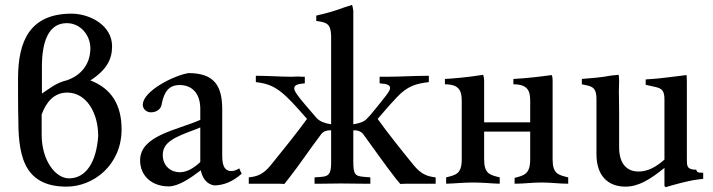

<svg xmlns="http://www.w3.org/2000/svg" viewBox="-20 -754 2928 788"><path d="M479 -223C479 -322 439 -390 351 -424C419 -468 440 -512 440 -564C440 -650 350 -697 275 -698C106 -698 54 -591 54 -431C54 -416 54 -292 55 -277C55 -131 68 12 253 12C364 12 479 -77 479 -223ZM351 -555C350 -486 309 -444 256 -425C208 -414 179 -387 152 -370V-480C152 -579 177 -659 254 -659C311 -659 351 -609 351 -555ZM383 -196C376 -92 335 -22 263 -22C208 -22 151 -95 151 -201V-284C169 -334 201 -374 256 -374C334 -374 383 -292 383 -196Z M972 -41C968 -48 965 -56 962 -63C951 -56 940 -52 929 -52C902 -52 892 -74 892 -115V-306C892 -403 858 -454 754 -454C694 -445 566 -380 566 -324C566 -306 582 -293 599 -293C621 -293 642 -305 644 -329C654 -379 675 -405 717 -405C769 -405 802 -370 802 -307V-262C707 -220 555 -198 555 -96C555 -31 605 11 672 11C711 11 758 -20 804 -55C810 -26 826 2 860 7C898 6 933 -7 972 -41ZM802 -89C778 -66 748 -47 718 -47C682 -47 648 -72 648 -118C648 -170 695 -191 783 -223L802 -231Z M1339 -398V-244C1316 -247 1293 -255 1280 -269L1237 -319C1187 -377 1187 -386 1188 -393C1188 -404 1201 -410 1231 -412V-439C1222 -439 1213 -439 1204 -440C1194 -440 1186 -439 1177 -439C1133 -439 1079 -443 1030 -443V-417C1112 -408 1144 -376 1240 -266C1205 -217 1132 -126 1092 -77C1060 -38 1037 -30 1001 -26V0H1047H1125C1132 0 1139 1 1147 1L1166 -23C1208 -76 1253 -144 1298 -203C1307 -215 1317 -217 1328 -219H1339V-84C1339 -23 1316 -30 1271 -26V0H1298C1325 0 1347 -1 1379 -1C1414 -1 1441 0 1472 0H1500V-26L1476 -28C1437 -31 1430 -37 1430 -93V-219H1441C1451 -217 1462 -215 1471 -203C1516 -142 1559 -79 1603 -23C1610 -15 1617 -5 1623 1C1631 1 1638 0 1646 0H1696H1744H1768V-26C1733 -30 1708 -39 1677 -77C1637 -126 1564 -217 1530 -266C1556 -296 1576 -320 1597 -342L1609 -355C1652 -401 1688 -411 1740 -417V-443C1681 -443 1619 -439 1568 -439H1538V-412C1568 -410 1581 -405 1581 -393C1581 -380 1564 -360 1501 -283L1484 -265C1473 -253 1450 -247 1430 -244V-710C1429 -719 1427 -728 1425 -734L1394 -724C1345 -706 1317 -699 1278 -690V-668C1320 -662 1337 -658 1339 -608Z M1967 -340V-425C1967 -432 1965 -440 1963 -447C1896 -436 1829 -431 1806 -430V-408C1866 -408 1875 -380 1875 -340V-100C1875 -40 1851 -36 1811 -26V0C1831 0 1882 -5 1922 -5C1962 -5 2011 0 2031 0V-26C1991 -36 1967 -40 1967 -100V-214H2156V-100C2156 -40 2132 -34 2092 -24V0C2132 0 2163 -5 2203 -5C2243 -5 2272 0 2312 0V-26C2272 -36 2248 -40 2248 -100V-340V-425C2248 -434 2247 -441 2244 -446C2202 -440 2145 -433 2087 -430V-408C2147 -408 2156 -380 2156 -340V-252H1967Z M2866 -45C2845 -45 2841 -46 2837 -58H2826C2798 -62 2799 -74 2799 -108V-419C2799 -428 2798 -437 2798 -446C2745 -440 2689 -431 2630 -428V-406L2670 -397C2697 -391 2707 -381 2707 -346V-99C2673 -69 2639 -50 2601 -50C2555 -50 2521 -79 2521 -150V-292C2521 -322 2520 -351 2520 -380C2520 -394 2521 -408 2521 -422C2521 -433 2520 -441 2519 -447L2489 -444C2447 -436 2406 -433 2368 -430V-408L2387 -404C2416 -398 2428 -388 2428 -347V-121C2428 -34 2474 12 2547 12C2601 12 2649 -18 2707 -65V8C2707 12 2713 14 2713 14C2739 6 2802 -12 2842 -17L2866 -20Z"/></svg>

Font: Sibila
Style: Regular
Weight: 400
Designer: Stefan Peev
Foundry: Context Ltd
Version: Version 1.000